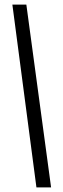

<svg xmlns="http://www.w3.org/2000/svg" viewBox="-20 -763 276 838"><path d="M139 55 34 -743H95L203 55Z"/></svg>

Font: Saira UltraCondensed Medium
Style: Regular
Weight: 500
Width: 1
Designer: Hector Gatti with collaboration of the Omnibus-Type team
Foundry: Omnibus-Type
Version: Version 1.101